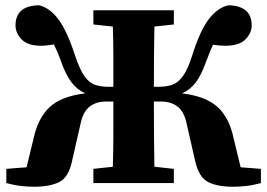

<svg xmlns="http://www.w3.org/2000/svg" viewBox="-20 -696 1016 730"><path d="M722 -84 688 -233Q678 -274 653.5 -292Q629 -310 592 -310H565Q565 -243 565.5 -182Q566 -121 567 -62L641 -54V0H335V-54L409 -62Q411 -124 411 -186.5Q411 -249 411 -310H384Q347 -310 322.5 -292Q298 -274 288 -233L254 -84Q241 -22 205.5 -4Q170 14 109 14Q86 14 59.5 11Q33 8 4 0V-54L81 -60L108 -171Q125 -248 169 -289Q213 -330 304 -341Q273 -355 251.5 -383.5Q230 -412 213 -460Q206 -480 199 -496.5Q192 -513 185 -527Q172 -525 160 -523.5Q148 -522 137 -522Q85 -522 62 -546.5Q39 -571 39 -599Q39 -674 128 -676Q168 -667 201 -624Q234 -581 265 -486Q283 -432 301 -406.5Q319 -381 341.5 -373.5Q364 -366 392 -366H411Q411 -425 411 -482Q411 -539 409 -595L335 -603V-657H641V-603L567 -595Q566 -539 565.5 -482Q565 -425 565 -366H584Q613 -366 635.5 -374Q658 -382 676.5 -408Q695 -434 711 -486Q741 -581 774.5 -624Q808 -667 848 -676Q937 -674 937 -599Q937 -571 913.5 -546.5Q890 -522 836 -522Q826 -522 814 -523Q802 -524 790 -526Q783 -512 777 -496Q771 -480 763 -460Q746 -412 725 -383.5Q704 -355 672 -341Q763 -330 807.5 -289Q852 -248 868 -171L895 -60L972 -54V0Q943 8 916.5 11Q890 14 867 14Q806 14 771 -4Q736 -22 722 -84Z"/></svg>

Font: Source Serif Pro
Style: Bold
Weight: 700
Designer: Frank Grießhammer
Foundry: Adobe Systems Incorporated
Version: Version 3.001;hotconv 1.0.111;makeotfexe 2.5.65597